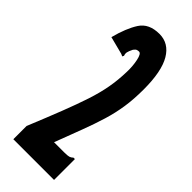

<svg xmlns="http://www.w3.org/2000/svg" viewBox="-213 -652 677 677"><g transform="rotate(45 125.0 -313.5)"><path d="M27 -66Q57 -139 78 -193Q99 -247 113 -289.5Q127 -332 134 -370.5Q141 -409 142 -451Q143 -480 137.5 -506Q132 -532 122 -532Q117 -532 112.5 -530.5Q108 -529 102 -521Q95 -507 93.5 -499.5Q92 -492 95 -484L92 -478L83 -482L17 -499Q32 -557 54.5 -592Q77 -627 129 -627Q176 -627 202 -583Q228 -539 228 -449Q228 -401 222 -361Q216 -321 204 -281.5Q192 -242 175 -197Q158 -152 136 -94H186Q203 -94 210 -96Q217 -98 223 -104H230V0H27Z"/></g></svg>

Font: Inconsolata UltraCondensed Black
Style: Regular
Weight: 900
Width: 1
Monospace: yes
Designer: Raph Levien, Cyreal, Brenton Simpson
Foundry: Raph Levien, Cyreal, Google
Version: Version 3.001; ttfautohint (v1.8.2.53-6de2)